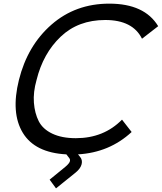

<svg xmlns="http://www.w3.org/2000/svg" viewBox="-20 -840 890 1056"><path d="M850 -696 761 -627Q710 -730 559 -730Q410 -730 313.5 -638Q217 -546 181 -400Q162 -333 166.5 -275Q171 -217 193 -173.5Q215 -130 267.5 -105Q320 -80 397 -80Q551 -80 651 -182L704 -114Q582 -1 409 9L419 21Q435 39 429 63Q423 87 396 109L288 196L253 148L329 86Q357 64 363 51Q369 38 359 27L345 9Q172 0 105.5 -109.5Q39 -219 84 -400Q131 -589 263 -704.5Q395 -820 581 -820Q775 -820 850 -696Z"/></svg>

Font: Sinkin Sans 400 Italic
Style: Italic
Weight: 400
Italic angle: -112°
Designer: Keith Bates
Foundry: K-Type
Version: Sinkin Sans (version 1.0)  by Keith Bates   •   © 2014   www